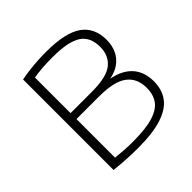

<svg xmlns="http://www.w3.org/2000/svg" viewBox="-162 -735 873 873"><g transform="rotate(-45 274.5 -298.0)"><path d="M243 4.5Q217.5 4.5 193.2 3.5Q169 2.5 144.5 0.8Q120 -1 93.5 -4V-586Q118.5 -591 144.8 -594.2Q171 -597.5 199 -599.2Q227 -601 256.5 -601Q379.5 -601 434.8 -562Q490 -523 490 -444.5Q490 -410 476.8 -380.5Q463.5 -351 434.2 -331Q405 -311 356 -305L357.5 -311Q408 -305 441.5 -285.2Q475 -265.5 491.8 -233.8Q508.5 -202 508.5 -160Q508.5 -106.5 481.8 -70Q455 -33.5 396.5 -14.5Q338 4.5 243 4.5ZM247.5 -32.5Q329 -32.5 376.5 -47Q424 -61.5 444.2 -90Q464.5 -118.5 464.5 -161.5Q464.5 -223.5 422 -255.2Q379.5 -287 285 -287H129.5V-325H273Q370.5 -325 408.5 -356.2Q446.5 -387.5 446.5 -443Q446.5 -507 403.2 -535Q360 -563 259 -563Q224 -563 193.8 -560.8Q163.5 -558.5 138 -554V-39Q164 -36 190.5 -34.2Q217 -32.5 247.5 -32.5Z"/></g></svg>

Font: Encode Sans SC Condensed Thin ExtraLight
Style: Regular
Weight: 250
Version: Version 3.002